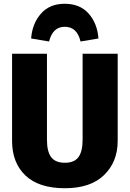

<svg xmlns="http://www.w3.org/2000/svg" viewBox="-20 -980 687 1018"><path d="M323 -960Q404 -960 450 -908Q496 -856 502 -776L407 -760Q389 -838 323 -838Q260 -838 240 -760L145 -776Q151 -855 197 -907.5Q243 -960 323 -960ZM604 -695V-233Q604 -122 532 -52Q460 18 324 18Q186 18 115 -49.5Q44 -117 44 -233V-695H229V-239Q229 -176 251.5 -146.5Q274 -117 324 -117Q374 -117 396 -147Q418 -177 418 -239V-695Z"/></svg>

Font: FiraGO ExtraBold
Style: Regular
Weight: 800
Designer: bBox Type
Foundry: bBox Type GmbH
Version: Version 1.001;PS 001.001;hotconv 1.0.88;makeotf.lib2.5.64775